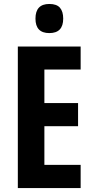

<svg xmlns="http://www.w3.org/2000/svg" viewBox="-20 -1042 475 969"><path d="M387 -93H70V-807H387V-691H204V-522H374V-405H204V-210H387ZM229 -1022Q266 -1022 282.5 -1003Q299 -984 299 -948Q299 -875 229 -875Q159 -875 159 -948Q159 -1022 229 -1022Z"/></svg>

Font: Noto Sans Kannada UI ExtraCondensed
Style: Bold
Weight: 700
Width: 2
Designer: Jelle Bosma - Monotype Design Team
Foundry: Monotype Imaging Inc.
Version: Version 2.005; ttfautohint (v1.8.4.7-5d5b)